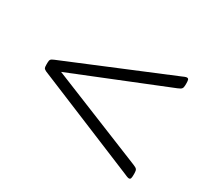

<svg xmlns="http://www.w3.org/2000/svg" viewBox="-97 -579 753 704"><g transform="rotate(30 280.0 -226.5)"><path d="M513 -13Q510 -13 503.5 -15.5Q497 -18 493 -20L55 -201Q47 -205 45 -208.5Q43 -212 43 -222V-231Q43 -241 46 -245Q49 -249 59 -253L493 -433Q497 -435 503.5 -437.5Q510 -440 513 -440Q519 -440 520.5 -435Q522 -430 522 -421V-413Q522 -403 518.5 -398Q515 -393 502 -388L103 -227L503 -65Q516 -60 519 -55Q522 -50 522 -40V-32Q522 -23 520.5 -18Q519 -13 513 -13Z"/></g></svg>

Font: Asap ExtraLight
Style: Regular
Weight: 200
Designer: Pablo Cosgaya
Foundry: Omnibus-Type
Version: Version 3.001; ttfautohint (v1.8.4.7-5d5b)